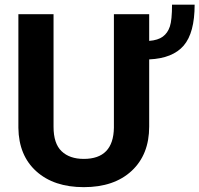

<svg xmlns="http://www.w3.org/2000/svg" viewBox="-20 -770 831 800"><path d="M601.6 -710.9V-599.6Q638.2 -602.5 658.4 -617.4Q678.7 -632.3 687.7 -659.4Q696.8 -686.5 696.8 -750.5H791Q791 -633.3 745.4 -580.1Q699.7 -526.9 601.6 -522.5V-242.7Q601.6 -126 528.6 -58.1Q455.6 9.8 329.1 9.8Q204.6 9.8 131.3 -56.2Q58.1 -122.1 56.6 -237.3V-710.9H203.1V-241.7Q203.1 -171.9 236.6 -139.9Q270 -107.9 329.1 -107.9Q452.6 -107.9 454.6 -237.8V-710.9Z"/></svg>

Font: SteelSelectRoboto
Style: Roboto-Bold
Weight: 700
Designer: Google
Version: Version 2.137; 2017